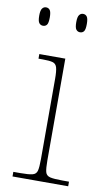

<svg xmlns="http://www.w3.org/2000/svg" viewBox="-85 -780 450 822"><g transform="rotate(10 140.0 -369.0)"><path d="M31 0V-20H61Q97 -20 113.5 -24Q130 -28 134 -43.5Q138 -59 138 -94V-442Q138 -477 133.5 -492.5Q129 -508 115 -512Q101 -516 71 -516H53V-536H166V-94Q166 -59 170 -43.5Q174 -28 191 -24Q208 -20 245 -20H273V0ZM208 -658Q198 -658 191.5 -666Q185 -674 185 -698Q185 -721 191.5 -729.5Q198 -738 208 -738Q219 -738 225 -729.5Q231 -721 231 -698Q231 -674 225 -666Q219 -658 208 -658ZM47 -658Q37 -658 30.5 -666Q24 -674 24 -698Q24 -721 30.5 -729.5Q37 -738 47 -738Q58 -738 64 -729.5Q70 -721 70 -698Q70 -674 64 -666Q58 -658 47 -658Z"/></g></svg>

Font: Noto Serif Devanagari Thin
Style: Regular
Weight: 100
Designer: Universal Thirst, Indian Type Foundry and the Monotype Design Team
Foundry: Monotype Imaging Inc.
Version: Version 2.004; ttfautohint (v1.8.4.7-5d5b)